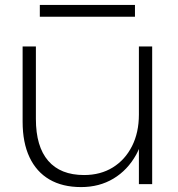

<svg xmlns="http://www.w3.org/2000/svg" viewBox="-20 -749 724 781"><path d="M310 12Q234 12 181 -19Q128 -50 100 -109.5Q72 -169 72 -254V-560H126V-265Q126 -153 176 -95Q226 -37 322 -37Q389 -37 439 -68Q489 -99 517 -154.5Q545 -210 545 -283V-560H599V0H545V-143Q540 -131 534 -120Q499 -57 441.5 -22.5Q384 12 310 12ZM142 -681V-729H529V-681Z"/></svg>

Font: Bounded
Style: Regular
Weight: 200
Designer: Vlad Churkin
Version: Version 1.0